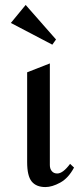

<svg xmlns="http://www.w3.org/2000/svg" viewBox="-20 -753 337 778"><path d="M182 -84Q182 -69 190 -59.5Q198 -50 212 -50Q235 -50 264 -89L280 -74Q257 -31 224 -13Q191 5 164 5Q127 5 108.5 -17.5Q90 -40 90 -96V-460L182 -496ZM207 -593 84 -733 24 -660 192 -572Z"/></svg>

Font: Amita
Style: Regular
Weight: 400
Designer: Eduardo Rodriguez Tunni, Modular Infotech, Brian J. Bonislawsky
Foundry: Eduardo Rodriguez Tunni, Modular Infotech, Brian J. Bonislawsky
Version: Version 1.004